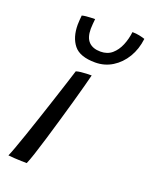

<svg xmlns="http://www.w3.org/2000/svg" viewBox="-136 -788 677 862"><g transform="rotate(20 203.0 -356.5)"><path d="M100 1Q90.5 1 73.8 0.5Q57 0 40 -1Q23 -2 11 -3.5Q16 -14 27.2 -44.5Q38.5 -75 53.2 -118Q68 -161 84.2 -209.8Q100.5 -258.5 116.2 -306.8Q132 -355 145 -395.5Q158 -436 166 -461.5Q175.5 -464.5 188.5 -466Q201.5 -467.5 215.2 -468Q229 -468.5 239.5 -468.5Q235.5 -452 225.8 -415.5Q216 -379 202.5 -331Q189 -283 174 -231.8Q159 -180.5 144.8 -133Q130.5 -85.5 118.8 -50Q107 -14.5 100 1ZM405.5 -703.5Q399.5 -653 375.8 -613.5Q352 -574 315.2 -551.2Q278.5 -528.5 233.5 -528.5Q160.5 -528.5 131.5 -564.8Q102.5 -601 102.5 -661.5Q102.5 -672 103.5 -683.5Q104.5 -695 105.5 -706Q114.5 -708.5 125.5 -709.5Q136.5 -710.5 147.5 -711Q158.5 -711.5 167.5 -711.5Q166.5 -699 165.2 -687Q164 -675 164 -664Q164 -622 183.5 -602.2Q203 -582.5 239.5 -582.5Q272.5 -582.5 294.2 -601.2Q316 -620 328.5 -650Q341 -680 345 -714Q363 -714 379.5 -710.5Q396 -707 405.5 -703.5Z"/></g></svg>

Font: Grandstander Thin Light
Style: Italic
Weight: 300
Italic angle: -15°
Version: Version 1.200